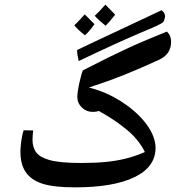

<svg xmlns="http://www.w3.org/2000/svg" viewBox="-20 -942 775 827"><path d="M303 -135Q211 -135 162 -151Q113 -167 90 -202Q68 -234 68 -289Q68 -302 70 -321Q72 -340 75.5 -356.5Q79 -373 82 -381L123 -380Q122 -370 121 -360.5Q120 -351 120 -341Q120 -306 136.5 -285Q153 -264 192 -253Q236 -240 330 -240Q390 -240 436 -244.5Q482 -249 522 -259Q562 -269 604 -287Q592 -313 568.5 -341.5Q545 -370 510 -396Q473 -426 406 -464Q394 -460 379 -460Q352 -460 332.5 -479Q313 -498 313 -525Q313 -536 316 -554.5Q319 -573 323.5 -592.5Q328 -612 332 -625.5Q336 -639 339 -640Q401 -672 448 -695Q495 -718 534 -736Q573 -754 612.5 -770.5Q652 -787 699 -806Q717 -789 717 -762Q717 -709 666 -685Q584 -647 513.5 -619Q443 -591 363 -565Q439 -546 505 -503Q571 -460 611 -407Q650 -353 650 -305Q650 -223 559.5 -179Q469 -135 303 -135ZM319 -679Q312 -711 312 -722Q312 -726 313 -727Q343 -741 379 -758.5Q415 -776 459 -796Q513 -821 567.5 -847Q622 -873 676 -898Q691 -887 691 -871Q689 -858 685.5 -851Q682 -844 669 -838Q659 -832 635.5 -822Q612 -812 574 -796Q523 -774 458.5 -744.5Q394 -715 319 -679ZM435 -831Q404 -856 388 -874Q395 -880 406.5 -892Q418 -904 434 -922L476 -879Q453 -849 435 -831ZM346 -790Q314 -815 300 -833Q311 -843 322 -855Q333 -867 345 -880L387 -838Q367 -809 346 -790Z"/></svg>

Font: Noto Naskh Arabic UI Semi
Style: Bold
Weight: 700
Designer: Monotype Design Team, David Williams, Mohamad Dakak and Nizar Qandah
Foundry: Monotype Imaging Inc.
Version: Version 2.014; ttfautohint (v1.8.4.7-5d5b)